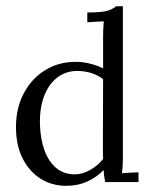

<svg xmlns="http://www.w3.org/2000/svg" viewBox="-20 -587 489 619"><path d="M193.6 12.1Q147.4 12.1 110.7 -11Q74.1 -34.1 52.8 -76.6Q31.5 -119.2 31.5 -177.1Q31.5 -238.4 56.5 -285.8Q81.4 -333.3 125 -360.5Q168.7 -387.6 224.4 -387.6Q249.4 -387.6 273.6 -381Q297.8 -374.4 312.4 -366.3V-469.4Q312.4 -481.1 312.8 -492.1Q313.2 -503.1 314.6 -518.2Q301.1 -517.8 288 -516.9Q275 -516 261.5 -515.2V-546.8Q311 -546.8 328.6 -553Q346.2 -559.2 354.6 -566.9H376.2V-79.6Q376.2 -67.8 375.7 -55.7Q375.1 -43.6 373.3 -28.6Q386.9 -29.3 399.9 -30.3Q412.9 -31.2 426.5 -31.5V0H319Q316.8 -11.4 315.7 -20.7Q314.6 -30.1 313.9 -38.9Q292.6 -16.1 261.8 -2Q231 12.1 193.6 12.1ZM220.8 -24.9Q245.7 -24.9 270.6 -39.1Q295.6 -53.2 312.4 -74.4Q312.1 -83.6 311.9 -93.7Q311.7 -103.8 311.7 -115.5L312.4 -331.9Q294.5 -345.4 273.2 -351.9Q251.9 -358.3 229.2 -358.3Q191.8 -358.3 163.9 -336.5Q136 -314.6 121.6 -275.4Q107.1 -236.2 108.9 -184.1Q110.4 -137.9 123.6 -101.9Q136.8 -66 161.2 -45.5Q185.6 -24.9 220.8 -24.9Z"/></svg>

Font: Parastoo
Style: Regular
Weight: 400
Foundry: Saber Rastikerdar (saber.rastikerdar@gmail.com)
Version: Version 3.000